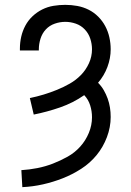

<svg xmlns="http://www.w3.org/2000/svg" viewBox="-20 -763 540 791"><path d="M72 8 68 -62Q101 -64 134 -70.5Q167 -77 198 -89Q229 -101 258.5 -117.5Q288 -134 310.5 -159Q333 -184 346 -215.5Q359 -247 359 -280Q359 -305 351.5 -329Q344 -353 327 -371Q281 -339 227.5 -320.5Q174 -302 119 -291L103 -359Q132 -365 160 -373.5Q188 -382 215 -393Q242 -404 267.5 -418.5Q293 -433 313.5 -454Q334 -475 346.5 -502.5Q359 -530 359 -560Q359 -582 352 -603.5Q345 -625 329.5 -641.5Q314 -658 292.5 -665.5Q271 -673 249 -673Q227 -673 205.5 -665.5Q184 -658 169 -642Q154 -626 147 -604Q140 -582 140 -560V-555H62V-563Q62 -588 67.5 -612Q73 -636 84.5 -657.5Q96 -679 114 -696Q132 -713 154 -724Q176 -735 200.5 -739Q225 -743 249 -743Q274 -743 298.5 -738.5Q323 -734 345 -723Q367 -712 384.5 -694.5Q402 -677 413.5 -655.5Q425 -634 430.5 -609.5Q436 -585 436 -560Q436 -523 422.5 -487Q409 -451 384 -422Q398 -408 407.5 -391.5Q417 -375 423.5 -357Q430 -339 433 -320Q436 -301 436 -281Q436 -239 420.5 -198Q405 -157 378 -124Q351 -91 314.5 -67.5Q278 -44 238.5 -28.5Q199 -13 157 -3.5Q115 6 72 8Z"/></svg>

Font: Iosevka MaddieWtf
Style: Regular
Weight: 400
Monospace: yes
Designer: Belleve Invis
Foundry: Belleve Invis
Version: Version 31.3.0; ttfautohint (v1.8.3)